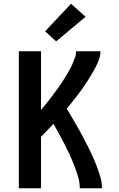

<svg xmlns="http://www.w3.org/2000/svg" viewBox="-20 -1010 640 1030"><path d="M81 0V-735H200V-420Q212 -434 223.5 -448.5Q235 -463 246.5 -477.5Q258 -492 269 -507Q280 -522 291 -537Q302 -552 312 -567.5Q322 -583 332 -599Q342 -615 351 -631Q360 -647 367.5 -664Q375 -681 381.5 -698.5Q388 -716 388 -735H519Q519 -712 511 -690.5Q503 -669 492.5 -649Q482 -629 470.5 -609.5Q459 -590 446.5 -571Q434 -552 421 -533.5Q408 -515 394 -497Q380 -479 366 -461.5Q352 -444 338 -427Q353 -402 368 -376.5Q383 -351 397.5 -325.5Q412 -300 426 -274Q440 -248 453 -221.5Q466 -195 478 -168.5Q490 -142 500.5 -114.5Q511 -87 519 -58Q527 -29 527 0H408Q408 -31 399 -61.5Q390 -92 378.5 -121.5Q367 -151 354 -179.5Q341 -208 326.5 -236Q312 -264 297 -291.5Q282 -319 267 -346Q250 -328 233.5 -310.5Q217 -293 200 -276V0ZM281 -788 222 -842 361 -990 439 -920Z"/></svg>

Font: Zed Sans Extended
Style: Bold
Weight: 700
Width: 7
Designer: Belleve Invis
Foundry: Belleve Invis
Version: Version 1.0.0; ttfautohint (v1.8.4)